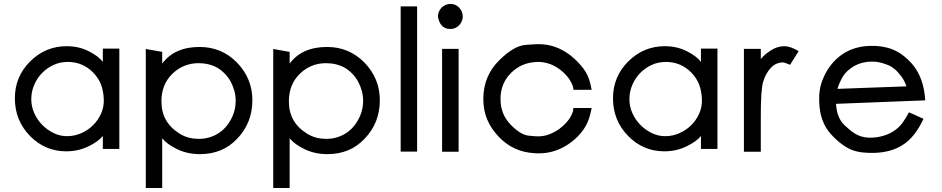

<svg xmlns="http://www.w3.org/2000/svg" viewBox="-20 -757 4762 971"><path d="M583.5 -3.9H500V-69.3Q477.5 -41 426.3 -16.4Q375 8.3 314.9 8.3Q208 8.3 131.8 -69.3Q55.2 -147.9 55.2 -259.8Q55.2 -369.1 131.8 -445.8Q209.5 -523.4 317.4 -523.4Q378.9 -523.4 429.2 -497.8Q479.5 -472.2 500 -443.4V-511.2H583.5ZM504.9 -254.4Q503.4 -295.9 491 -328.9Q478.5 -361.8 451.7 -389.6Q398.9 -443.8 322.3 -443.8Q284.7 -443.8 251.7 -429Q218.8 -414.1 193.6 -388.7Q168.5 -363.3 153.6 -329.3Q138.7 -295.4 138.2 -257.3Q137.7 -220.2 152.8 -185.8Q168 -151.4 193.8 -125.2Q219.7 -99.1 252.9 -83.3Q286.1 -67.4 322.3 -68.4Q357.9 -68.8 391.6 -83.7Q425.3 -98.6 450.7 -123.8Q476.1 -148.9 491.2 -182.6Q506.3 -216.3 504.9 -254.4Z M1256.3 -250Q1256.3 -135.7 1179.7 -55.7Q1142.1 -15.6 1095 3.4Q1047.9 22.5 991.7 22.5Q928.2 22.5 876.7 -2.2Q825.2 -26.9 800.3 -57.6V193.8H717.3V-509.3L800.3 -494.6V-435.5Q862.8 -519.5 989.3 -519.5Q1101.1 -519.5 1178.7 -440.4Q1256.3 -360.4 1256.3 -250ZM1171.9 -247.6Q1171.9 -272.5 1165.3 -297.1Q1158.7 -321.8 1147 -343.5Q1135.3 -365.2 1117.9 -383.3Q1100.6 -401.4 1079.6 -414.1Q1058.6 -425.8 1034.9 -431.6Q1011.2 -437.5 984.4 -437.5Q906.7 -437.5 851.1 -383.3Q796.4 -329.1 796.4 -245.1Q796.4 -190.4 819.6 -149.7Q842.8 -108.9 890.6 -79.6Q913.1 -66.4 936.5 -60.5Q960 -54.7 985.4 -54.7Q1036.1 -54.7 1078.6 -79.3Q1121.1 -104 1147 -151.4Q1171.9 -195.8 1171.9 -247.6Z M1900.9 -250Q1900.9 -135.7 1824.2 -55.7Q1786.6 -15.6 1739.5 3.4Q1692.4 22.5 1636.2 22.5Q1572.8 22.5 1521.2 -2.2Q1469.7 -26.9 1444.8 -57.6V193.8H1361.8V-509.3L1444.8 -494.6V-435.5Q1507.3 -519.5 1633.8 -519.5Q1745.6 -519.5 1823.2 -440.4Q1900.9 -360.4 1900.9 -250ZM1816.4 -247.6Q1816.4 -272.5 1809.8 -297.1Q1803.2 -321.8 1791.5 -343.5Q1779.8 -365.2 1762.5 -383.3Q1745.1 -401.4 1724.1 -414.1Q1703.1 -425.8 1679.4 -431.6Q1655.8 -437.5 1628.9 -437.5Q1551.3 -437.5 1495.6 -383.3Q1440.9 -329.1 1440.9 -245.1Q1440.9 -190.4 1464.1 -149.7Q1487.3 -108.9 1535.2 -79.6Q1557.6 -66.4 1581.1 -60.5Q1604.5 -54.7 1629.9 -54.7Q1680.7 -54.7 1723.1 -79.3Q1765.6 -104 1791.5 -151.4Q1816.4 -195.8 1816.4 -247.6Z M2089.4 9.8H2006.3V-724.6H2089.4Z M2320.3 -673.8Q2320.3 -661.1 2315.4 -649.7Q2310.5 -638.2 2302.2 -629.4Q2293.9 -620.6 2282.5 -615.5Q2271 -610.4 2258.3 -610.4Q2205.1 -610.4 2194.8 -672.9Q2194.8 -686.5 2199.7 -698Q2204.6 -709.5 2213.1 -718.3Q2221.7 -727.1 2233.4 -732.2Q2245.1 -737.3 2258.3 -737.3Q2271 -737.3 2282.5 -732.2Q2293.9 -727.1 2302.2 -718.3Q2310.5 -709.5 2315.4 -698Q2320.3 -686.5 2320.3 -673.8ZM2299.3 10.3H2215.8V-509.8H2299.3Z M2972.2 -210.9 2966.3 -184.1Q2955.6 -137.2 2930.9 -101.8Q2906.2 -66.4 2869.6 -38.6Q2794.4 18.6 2705.1 18.6Q2699.7 18.6 2693.6 18.3Q2687.5 18.1 2680.7 17.6Q2628.4 14.2 2585.2 -5.4Q2542 -24.9 2504.4 -63Q2464.8 -104 2444.6 -151.1Q2424.3 -198.2 2424.3 -256.3Q2424.3 -372.6 2504.4 -451.7Q2578.1 -524.9 2636.7 -529.8Q2665 -532.2 2681.4 -533Q2697.8 -533.7 2702.6 -533.7Q2749 -533.7 2790 -518.8Q2831.1 -503.9 2867.2 -475.1Q2903.3 -446.3 2929.9 -410.9Q2956.5 -375.5 2966.3 -330.6L2972.2 -302.7H2879.9L2877.9 -318.8Q2867.7 -347.2 2849.9 -368.9Q2832 -390.6 2808.1 -408.2Q2758.8 -443.8 2700.2 -443.8Q2695.3 -443.8 2691.9 -443.8Q2688.5 -443.8 2684.1 -442.9Q2615.2 -437.5 2565.9 -389.6Q2537.6 -361.8 2524.4 -328.6Q2511.2 -295.4 2511.2 -256.3Q2511.2 -217.3 2524.4 -184.3Q2537.6 -151.4 2565.9 -123Q2614.3 -74.7 2653.8 -70.8Q2673.3 -68.8 2685.3 -68.1Q2697.3 -67.4 2701.2 -67.4Q2730.5 -67.4 2757.1 -77.4Q2783.7 -87.4 2809.1 -105.5Q2833 -123.5 2850.8 -145Q2868.7 -166.5 2877.9 -194.3L2879.9 -210.9Z M3608.4 -3.9H3524.9V-69.3Q3502.4 -41 3451.2 -16.4Q3399.9 8.3 3339.8 8.3Q3232.9 8.3 3156.7 -69.3Q3080.1 -147.9 3080.1 -259.8Q3080.1 -369.1 3156.7 -445.8Q3234.4 -523.4 3342.3 -523.4Q3403.8 -523.4 3454.1 -497.8Q3504.4 -472.2 3524.9 -443.4V-511.2H3608.4ZM3529.8 -254.4Q3528.3 -295.9 3515.9 -328.9Q3503.4 -361.8 3476.6 -389.6Q3423.8 -443.8 3347.2 -443.8Q3309.6 -443.8 3276.6 -429Q3243.7 -414.1 3218.5 -388.7Q3193.4 -363.3 3178.5 -329.3Q3163.6 -295.4 3163.1 -257.3Q3162.6 -220.2 3177.7 -185.8Q3192.9 -151.4 3218.8 -125.2Q3244.6 -99.1 3277.8 -83.3Q3311 -67.4 3347.2 -68.4Q3382.8 -68.8 3416.5 -83.7Q3450.2 -98.6 3475.6 -123.8Q3501 -148.9 3516.1 -182.6Q3531.2 -216.3 3529.8 -254.4Z M4019 -498.5 3975.6 -429.2Q3958 -436.5 3950.7 -439Q3943.4 -441.4 3938 -441.4Q3923.3 -441.4 3908.9 -435.5Q3894.5 -429.7 3881.6 -417.2Q3868.7 -404.8 3857.4 -385.5Q3846.2 -366.2 3838.4 -339.8Q3833 -318.8 3830.3 -277.1Q3827.6 -235.4 3827.6 -169.9V10.3H3742.2V-509.8H3827.6V-458Q3842.3 -478 3876 -500.7Q3909.7 -523.4 3947.8 -523.4Q3976.1 -523.4 4019 -498.5Z M4659.2 -249.5 4208 -231.9Q4211.9 -160.2 4251.5 -123.5Q4272 -104 4289.6 -90.8Q4307.1 -77.6 4322.3 -71.8Q4353.5 -58.6 4394 -61Q4473.1 -66.4 4523.4 -112.3Q4534.7 -122.6 4546.9 -139.6Q4559.1 -156.7 4577.1 -189L4650.4 -156.2Q4608.4 -65.4 4548.3 -25.9Q4488.3 13.7 4402.8 16.1Q4371.1 17.1 4342 13.9Q4313 10.7 4286.1 0.5Q4261.7 -9.8 4235.8 -29.1Q4210 -48.3 4182.6 -78.1Q4154.3 -108.9 4139.4 -149.7Q4124.5 -190.4 4123 -242.2Q4120.1 -305.2 4140.6 -354.5Q4147.5 -372.1 4156.2 -388.4Q4165 -404.8 4175.8 -419.4Q4249.5 -521 4379.9 -524.9Q4410.6 -525.9 4438.5 -521.7Q4466.3 -517.6 4492.2 -507.8Q4521.5 -496.1 4546.1 -477.3Q4570.8 -458.5 4593.8 -432.6Q4652.3 -363.8 4659.2 -249.5ZM4564 -320.3Q4555.7 -347.2 4538.1 -370.8Q4520.5 -394.5 4504.4 -407.7Q4488.3 -420.9 4475.8 -426Q4463.4 -431.2 4460 -432.1Q4440.4 -439.5 4421.4 -442.9Q4402.3 -446.3 4381.3 -445.3Q4348.1 -443.8 4318.8 -432.1Q4289.6 -420.4 4262.7 -395Q4251 -384.3 4241.7 -368.4Q4232.4 -352.5 4224.1 -332.5Q4220.2 -324.2 4217.5 -314.5Q4214.8 -304.7 4215.3 -307.6Z"/></svg>

Font: Kawthoolei
Style: Bold
Weight: 700
Designer: Moe Zed
Foundry: Moe Zed
Version: Version 1.000;July 10, 2024;FontCreator 14.0.0.2901 32-bit